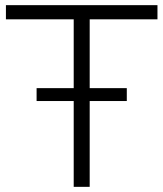

<svg xmlns="http://www.w3.org/2000/svg" viewBox="-20 -725 634 745"><path d="M266 0V-650H3V-705H591V-650H328V0ZM122 -333V-383H472V-333Z"/></svg>

Font: Nunito Sans 12pt ExtraLight Light
Style: Regular
Weight: 300
Version: Version 3.101;gftools[0.9.27]